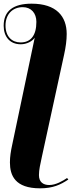

<svg xmlns="http://www.w3.org/2000/svg" viewBox="-21 -785 421 1045"><path d="M197 240C268 240 309 220 351 192L344 184C320 200 283 222 247 222C214 222 191 206 191 168C191 139 198 110 207 68L328 -488C337 -529 342 -566 342 -600C342 -696 286 -765 151 -765C53 -765 -1 -727 -1 -645C-1 -586 32 -544 92 -544C124 -544 155 -560 168 -580L45 5C38 37 33 68 33 99C33 170 61 240 197 240ZM91 -554C44 -554 9 -586 9 -646C9 -707 47 -746 103 -746C149 -746 177 -713 177 -666C177 -590 145 -554 91 -554Z"/></svg>

Font: Noto Serif Display ExtraBold
Style: Italic
Weight: 800
Italic angle: -12°
Designer: Monotype Design Team
Foundry: Monotype Imaging Inc.
Version: Version 2.009